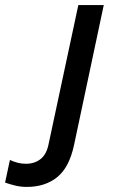

<svg xmlns="http://www.w3.org/2000/svg" viewBox="-203 -550 452 755"><path d="M-97 185Q-121 185 -142 180Q-163 175 -183 168L-164 79Q-149 86 -133.5 90Q-118 94 -101 94Q-67 94 -43.5 75.5Q-20 57 -12 17L105 -530H205L88 21Q69 109 21.5 147Q-26 185 -97 185Z"/></svg>

Font: Radio Canada Big
Style: Italic
Weight: 400
Italic angle: -12°
Designer: Étienne Aubert Bonn
Foundry: Coppers and Brasses
Version: Version 1.001